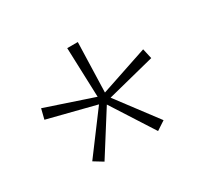

<svg xmlns="http://www.w3.org/2000/svg" viewBox="-94 -979 700 660"><g transform="rotate(-30 256.0 -649.5)"><path d="M277 -851H235L242 -654L54 -717L44 -677L233 -629L115 -471L151 -449L256 -615L363 -448L398 -471L279 -629L468 -677L459 -717L271 -654Z"/></g></svg>

Font: Noto Sans Tamil UI SemiCondensed ExtraLight
Style: Regular
Weight: 200
Width: 4
Designer: Jelle Bosma - Monotype Design Team
Foundry: Monotype Imaging Inc.
Version: Version 2.004